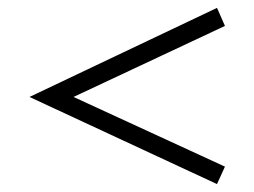

<svg xmlns="http://www.w3.org/2000/svg" viewBox="-20 -552 640 483"><path d="M525.9 -532.2 545.9 -486.8 165 -308.1 545.9 -132.8 525.9 -88.9 54.2 -308.1Z"/></svg>

Font: Ethiopic Sadiss
Style: Regular
Weight: 400
Designer: abass alamnehe
Foundry: Senamirmir Project
Version: Version 5.100